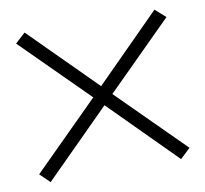

<svg xmlns="http://www.w3.org/2000/svg" viewBox="-65 -586 721 674"><g transform="rotate(-10 295.5 -249.5)"><path d="M63 17 28 -17 262 -250 28 -483 64 -516 296 -284 527 -516 564 -483 330 -250 564 -17 528 17 296 -216Z"/></g></svg>

Font: Lil Grotesk Light
Style: Regular
Weight: 300
Designer: Bastien Sozeau
Foundry: NBR — Bastien Sozeau
Version: Version 3.003; ttfautohint (v1.8.4.7-5d5b);gftools[0.9.33]